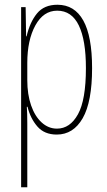

<svg xmlns="http://www.w3.org/2000/svg" viewBox="-20 -557 452 809"><path d="M368 -270Q368 -128 328.5 -59Q289 10 219 10Q167 10 137.5 -24Q108 -58 96 -107H93Q95 -83 95 -37V232H69V-527H88L90 -404H92Q106 -464 136 -500.5Q166 -537 222 -537Q294 -537 331 -470.5Q368 -404 368 -270ZM95 -292V-219Q95 -159 111 -113Q127 -67 155.5 -41Q184 -15 220 -15Q275 -15 308.5 -75.5Q342 -136 342 -270Q342 -388 312 -450Q282 -512 221 -512Q163 -512 129 -450Q95 -388 95 -292Z"/></svg>

Font: Noto Sans Display Thin Cond
Style: Regular
Weight: 250
Width: 3
Designer: Monotype Design team
Foundry: Monotype Imaging Inc.
Version: Version 1.000